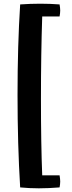

<svg xmlns="http://www.w3.org/2000/svg" viewBox="-20 -834 390 1037"><path d="M88.9 178.2Q74.7 -53.7 74.7 -321.5Q74.7 -589.4 88.9 -810.1Q143.6 -814 197.5 -814Q251.5 -814 301.8 -810.1Q305.2 -790.5 305.2 -777.1Q305.2 -763.7 301.8 -745.1H208Q201.2 -541 201.2 -299.6Q201.2 -58.1 208 112.8H301.8Q305.2 133.3 305.2 146.7Q305.2 160.2 301.8 178.2Q241.7 183.1 189.9 183.1Q138.2 183.1 88.9 178.2Z"/></svg>

Font: Marko One
Style: Regular
Weight: 400
Designer: Zhenya Spizhovyi
Foundry: Cyreal
Version: Version 1.003